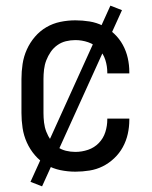

<svg xmlns="http://www.w3.org/2000/svg" viewBox="-20 -600 540 680"><path d="M247 8Q220 8 193.5 2.5Q167 -3 144 -16.5Q121 -30 103.5 -50.5Q86 -71 75 -95.5Q64 -120 60 -146.5Q56 -173 56 -200V-320Q56 -347 60 -373.5Q64 -400 75 -424.5Q86 -449 103.5 -469.5Q121 -490 144 -503.5Q167 -517 193.5 -522.5Q220 -528 247 -528Q272 -528 297 -524Q322 -520 344 -509Q366 -498 384.5 -480.5Q403 -463 415 -441Q427 -419 432.5 -394.5Q438 -370 438 -345V-340H360V-343Q360 -366 353 -388Q346 -410 330 -426.5Q314 -443 292 -450.5Q270 -458 247 -458Q230 -458 213.5 -454Q197 -450 183 -440Q169 -430 159.5 -416Q150 -402 144 -386.5Q138 -371 136 -354Q134 -337 134 -320V-200Q134 -183 136 -166Q138 -149 144 -133.5Q150 -118 159.5 -104Q169 -90 183 -80Q197 -70 213.5 -66Q230 -62 247 -62Q270 -62 292 -69.5Q314 -77 330 -93.5Q346 -110 353 -132Q360 -154 360 -177V-180H438V-175Q438 -150 432.5 -125.5Q427 -101 415 -79Q403 -57 384.5 -39.5Q366 -22 344 -11Q322 0 297 4Q272 8 247 8ZM129 60 88 44 371 -580 412 -564Z"/></svg>

Font: Iosevka MaddieWtf
Style: Regular
Weight: 400
Monospace: yes
Designer: Belleve Invis
Foundry: Belleve Invis
Version: Version 31.3.0; ttfautohint (v1.8.3)